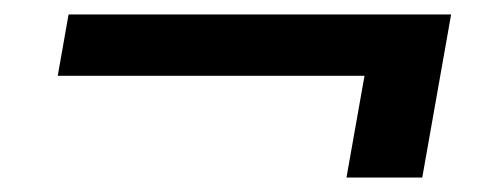

<svg xmlns="http://www.w3.org/2000/svg" viewBox="-20 -370 680 266"><path d="M485 -265H60L75 -350H605L565 -124H460Z"/></svg>

Font: KoHo
Style: Bold Italic
Weight: 700
Italic angle: -10°
Version: Version 1.000; ttfautohint (v1.6)